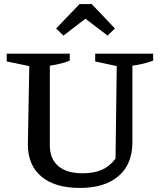

<svg xmlns="http://www.w3.org/2000/svg" viewBox="-20 -914 788 944"><path d="M373 10Q250 10 183.5 -46Q117 -102 117 -204L124 -589L13 -612V-650H323V-616Q304 -608 280.5 -602Q257 -596 225 -591V-199Q225 -133 266.5 -97.5Q308 -62 386 -62Q442 -62 480.5 -79Q519 -96 548 -134L554 -589L448 -612V-650H733V-616Q689 -599 631 -591V-215Q631 -107 563 -48.5Q495 10 373 10ZM431 -894 545 -774 509 -739 400 -822 292 -739 256 -774 371 -894Z"/></svg>

Font: Piazzolla Medium
Style: Regular
Weight: 500
Designer: Juan Pablo del Peral
Foundry: Huerta Tipografica
Version: Version 1.330